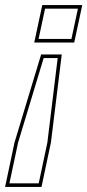

<svg xmlns="http://www.w3.org/2000/svg" viewBox="-29 -720 343 754"><path d="M137 -700H294L262.5 -553H105.5ZM148 -686 122.5 -567H251.5L277 -686ZM132.5 -506H213.5L171 -160.5L134 14H-9L28 -160.5ZM142.5 -492 42 -160 8 0H123L157 -160L197.5 -492Z"/></svg>

Font: Tourney Condensed Thin
Style: Italic
Weight: 100
Width: 3
Italic angle: -12°
Designer: Tyler Finck
Foundry: Etcetera Type Co
Version: Version 1.010; ttfautohint (v1.8.3)